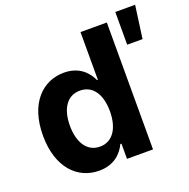

<svg xmlns="http://www.w3.org/2000/svg" viewBox="-135 -895 1019 1034"><g transform="rotate(-20 374.0 -378.0)"><path d="M261.4 8.9C349.4 8.9 395.2 -41.9 416.2 -87.4H422.6V0H571.7V-727.3H420.8V-453.8H416.2C396 -498.2 352.3 -552.6 261 -552.6C141.3 -552.6 40.1 -459.5 40.1 -272C40.1 -89.5 137.1 8.9 261.4 8.9ZM194.6 -272.7C194.6 -367.2 234.4 -432.2 309.3 -432.2C382.8 -432.2 424 -370 424 -272.7C424 -175.4 382.1 -111.5 309.3 -111.5C235.1 -111.5 194.6 -177.6 194.6 -272.7ZM633.9 -577.4H721.9L747.5 -764.9H633.9Z"/></g></svg>

Font: Margiela Sans
Style: Bold
Weight: 700
Designer: Stefan Endress, Andreas Faust
Version: Version 1.100;FEAKit 1.0